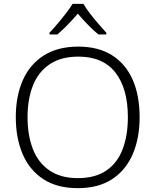

<svg xmlns="http://www.w3.org/2000/svg" viewBox="-20 -967 808 997"><path d="M705 -358Q705 -249 669 -166Q633 -83 562 -36.5Q491 10 384 10Q276 10 204.5 -37Q133 -84 97.5 -167Q62 -250 62 -359Q62 -468 98.5 -550.5Q135 -633 207.5 -679Q280 -725 387 -725Q490 -725 561 -680.5Q632 -636 668.5 -554Q705 -472 705 -358ZM123 -359Q123 -264 151 -192.5Q179 -121 237.5 -81.5Q296 -42 384 -42Q474 -42 531.5 -81Q589 -120 616.5 -191.5Q644 -263 644 -358Q644 -507 579.5 -590Q515 -673 387 -673Q298 -673 239 -634Q180 -595 151.5 -524Q123 -453 123 -359ZM413 -947Q425 -926 446 -898.5Q467 -871 490.5 -844Q514 -817 532 -797V-788H491Q464 -810 436 -839Q408 -868 384 -896Q360 -868 332.5 -839.5Q305 -811 278 -788H237V-797Q256 -817 279 -844Q302 -871 323 -898.5Q344 -926 357 -947Z"/></svg>

Font: Noto Sans Cham Light
Style: Regular
Weight: 300
Version: Version 2.002